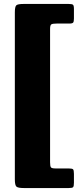

<svg xmlns="http://www.w3.org/2000/svg" viewBox="-20 -800 424 970"><path d="M99 -780Q70 -780 62.5 -773.2Q55 -766.5 55 -737V106Q55 136.5 63.5 143.2Q72 150 101 150H327Q344.5 150 349 145.8Q353.5 141.5 353.5 123.5V78.5Q353.5 60 349.2 55.5Q345 51 326.5 51H260.5Q241 51 237 45Q233 39 233 19.5V-653.5Q233 -673.5 239.8 -677.2Q246.5 -681 266.5 -681H330Q346 -681 349.8 -686.2Q353.5 -691.5 353.5 -706.5V-755Q353.5 -772.5 348.5 -776.2Q343.5 -780 327 -780Z"/></svg>

Font: Besley ExtraBold
Style: Regular
Weight: 800
Designer: Owen Earl
Foundry: indestructible type*
Version: Version 2.001